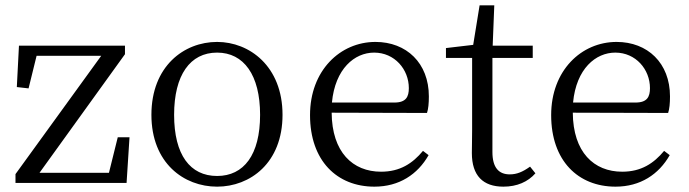

<svg xmlns="http://www.w3.org/2000/svg" viewBox="-20 -685 2582 719"><path d="M421 -171 388 -38H128L448 -482V-514H51L43 -359L87 -354L117 -476H359L38 -33V0H454L465 -171Z M793 14C916 14 1038 -74 1038 -255C1038 -437 914 -528 793 -528C669 -528 547 -437 547 -255C547 -74 669 14 793 14ZM793 -26C692 -26 632 -105 632 -255C632 -404 692 -488 793 -488C893 -488 954 -404 954 -255C954 -105 893 -26 793 -26Z M1223 -301C1235 -428 1308 -488 1381 -488C1458 -488 1511 -425 1511 -355C1511 -323 1501 -301 1457 -301ZM1579 -262C1584 -277 1586 -298 1586 -324C1586 -449 1502 -528 1386 -528C1254 -528 1141 -421 1141 -254C1141 -83 1242 14 1382 14C1475 14 1544 -32 1585 -104L1564 -120C1525 -73 1478 -42 1407 -42C1301 -42 1223 -115 1222 -263Z M1965 -61C1937 -41 1915 -32 1889 -32C1848 -32 1824 -57 1824 -116V-468H1975V-514H1825L1831 -665H1776L1752 -517L1650 -505V-468H1748V-199C1748 -160 1747 -137 1747 -112C1747 -27 1789 14 1865 14C1916 14 1957 -4 1985 -36Z M2126 -301C2138 -428 2211 -488 2284 -488C2361 -488 2414 -425 2414 -355C2414 -323 2404 -301 2360 -301ZM2482 -262C2487 -277 2489 -298 2489 -324C2489 -449 2405 -528 2289 -528C2157 -528 2044 -421 2044 -254C2044 -83 2145 14 2285 14C2378 14 2447 -32 2488 -104L2467 -120C2428 -73 2381 -42 2310 -42C2204 -42 2126 -115 2125 -263Z"/></svg>

Font: Source Han Serif K
Style: Regular
Weight: 400
Designer: Ryoko NISHIZUKA 西塚涼子 (kana & ideographs); Frank Grießhammer (Latin, Greek & Cyrillic); Wenlong ZHANG 张文龙 (bopomofo); San
Foundry: Adobe Systems Incorporated
Version: Version 1.001;PS 1.001;hotconv 16.6.54;makeotf.lib2.5.65590